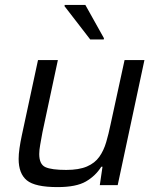

<svg xmlns="http://www.w3.org/2000/svg" viewBox="-20 -755 639 783"><path d="M215 8Q123 8 89.5 -19.5Q56 -47 56 -107Q56 -126 59.5 -150.5Q63 -175 69 -203L135 -510H216L153 -215Q148 -187 144 -165Q140 -143 140 -127Q140 -85 165 -73.5Q190 -62 250 -62Q302 -62 334.5 -76Q367 -90 385 -115.5Q403 -141 413 -175Q423 -209 431 -248L488 -510H569L460 0H387L398 -75H393Q370 -38 330.5 -15Q291 8 215 8ZM348 -594 243 -730 244 -735H328L404 -599L403 -594Z"/></svg>

Font: Saira
Style: Italic
Weight: 400
Italic angle: -12°
Designer: Hector Gatti with collaboration of the Omnibus-Type team
Foundry: Omnibus-Type
Version: Version 1.100; ttfautohint (v1.8.3)